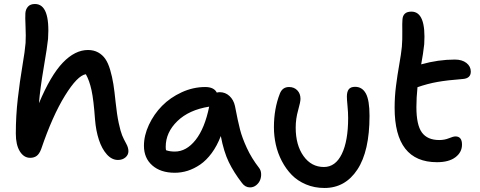

<svg xmlns="http://www.w3.org/2000/svg" viewBox="-20 -854 2402 960"><path d="M130.9 -64.9Q99.1 -64.9 79.1 -97.4Q59.1 -129.9 59.1 -186Q59.1 -275.4 69.1 -361.8Q79.1 -448.2 92 -524.4Q105 -600.6 107.9 -639.2Q109.9 -673.8 107.7 -721.4Q105.5 -769 106.9 -788.1Q108.4 -808.1 120.1 -821Q131.8 -834 154.8 -834Q231.9 -834 220.2 -659.2Q216.8 -622.6 198.5 -515.4Q180.2 -408.2 174.8 -337.9Q233.4 -477.5 294.2 -540.8Q355 -604 419.9 -604Q448.7 -604 470.5 -592Q492.2 -580.1 506.3 -559.8Q520.5 -539.6 530.8 -504.9Q541 -470.2 546.9 -433.3Q552.7 -396.5 558.1 -342.8Q564.5 -281.2 573.7 -238.5Q583 -195.8 590.6 -177.5Q598.1 -159.2 610.8 -136.2Q622.1 -116.2 622.1 -98.1Q622.1 -79.6 607.2 -66.9Q592.3 -54.2 569.8 -54.2Q539.1 -54.2 514.2 -82Q489.3 -109.9 474.4 -155.3Q459.5 -200.7 455.1 -256.8Q448.2 -354 437.7 -402.6Q427.2 -451.2 409.2 -482.9Q367.2 -476.6 304.7 -375.5Q242.2 -274.4 186 -108.9Q176.8 -84.5 163.6 -74.7Q150.4 -64.9 130.9 -64.9Z M854 9.8Q783.2 9.8 741.5 -26.9Q699.7 -63.5 699.7 -125Q699.7 -176.8 724.6 -230Q749.5 -283.2 790.3 -324.7Q831.1 -366.2 888.4 -392.6Q945.8 -418.9 1005.9 -418.9Q1049.8 -418.9 1064 -391.1Q1071.8 -393.1 1078.6 -393.1Q1106.9 -393.1 1127.4 -374Q1147.9 -355 1154.8 -324.2Q1169.4 -247.6 1180.2 -206.1Q1190.9 -164.6 1214.4 -113.8Q1237.8 -63 1274.9 -15.1Q1284.7 -2.9 1285.6 14.2Q1286.6 31.2 1280.5 46.4Q1274.4 61.5 1260.7 72.3Q1247.1 83 1230 83Q1206.1 83 1189.9 61Q1148.9 7.8 1124 -43.5Q1099.1 -94.7 1084 -173.8Q1065.4 -125 1038.6 -88.6Q1011.7 -52.2 981 -31.2Q950.2 -10.3 918.5 -0.2Q886.7 9.8 854 9.8ZM808.6 -120.1Q808.6 -110.4 810.1 -103Q828.6 -96.2 854 -96.2Q912.1 -96.2 958 -154.3Q1003.9 -212.4 1025.9 -320.8Q924.8 -304.7 866.7 -248.3Q808.6 -191.9 808.6 -120.1Z M1602.5 85.9Q1552.2 85.9 1510 68.1Q1467.8 50.3 1438.7 20.5Q1409.7 -9.3 1389.2 -48.6Q1368.7 -87.9 1359.1 -130.9Q1349.6 -173.8 1349.6 -217.8Q1349.6 -310.5 1379.4 -386.2Q1392.1 -418.9 1425.3 -418.9Q1450.2 -418.9 1466.3 -402.6Q1482.4 -386.2 1482.4 -359.9Q1482.4 -344.2 1470.5 -302.2Q1458.5 -260.3 1458.5 -215.8Q1458.5 -128.4 1497.6 -73.7Q1536.6 -19 1599.6 -19Q1657.2 -19 1689 -84Q1720.7 -148.9 1720.7 -264.2Q1720.7 -292.5 1717.5 -324.7Q1714.4 -356.9 1714.4 -371.1Q1714.4 -395.5 1723.9 -407.7Q1733.4 -419.9 1755.4 -419.9Q1791 -419.9 1809.3 -386.5Q1827.6 -353 1827.6 -274.9Q1827.6 -98.1 1766.8 -6.1Q1706.1 85.9 1602.5 85.9Z M2165 -43Q1953.1 -43 1953.1 -314.9Q1953.1 -370.6 1960 -424.3Q1966.8 -478 1976.3 -531.5Q1985.8 -585 1989.3 -620.1Q1992.2 -655.3 1991.5 -698Q1990.7 -740.7 1992.2 -754.9Q1994.1 -795.9 2037.1 -795.9Q2111.3 -795.9 2101.1 -632.8Q2096.2 -586.9 2085.9 -532.2Q2171.4 -556.2 2254.4 -556.2Q2290.5 -556.2 2312.3 -539.1Q2334 -522 2334 -496.1Q2334 -461.9 2293.9 -459Q2216.8 -453.1 2167.2 -444.3Q2117.7 -435.5 2067.4 -418Q2062 -365.2 2062 -318.8Q2062 -229 2089.6 -191.4Q2117.2 -153.8 2176.3 -153.8Q2202.6 -153.8 2224.6 -162.8Q2246.6 -171.9 2257.3 -171.9Q2290 -171.9 2290 -130.9Q2290 -92.8 2257.3 -67.9Q2224.6 -43 2165 -43Z"/></svg>

Font: Shantell Sans Irregular Bouncy
Style: Regular
Weight: 500
Designer: Stephen Nixon, Anya Danilova, Shantell Martin
Foundry: Arrow Type
Version: Version 1.006;[9816181b4]